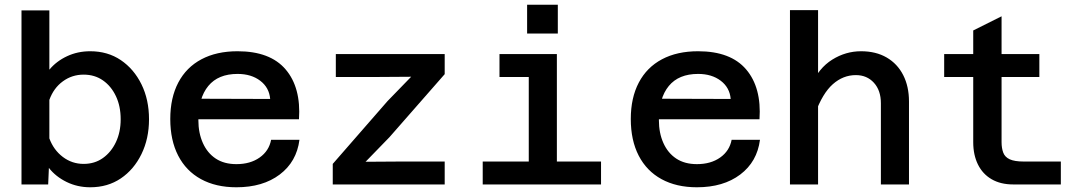

<svg xmlns="http://www.w3.org/2000/svg" viewBox="-20 -781 4590 813"><path d="M362 -564Q436 -564 491.5 -526.5Q547 -489 579 -424Q611 -359 611 -276Q611 -194 579 -128.5Q547 -63 491.5 -25.5Q436 12 362 12Q308 12 262 -10.5Q216 -33 187 -70L184 0H71V-737H189V-486Q219 -522 264 -543Q309 -564 362 -564ZM334 -87Q381 -87 416 -112Q451 -137 471 -179.5Q491 -222 491 -276Q491 -331 471 -373.5Q451 -416 416 -440.5Q381 -465 334 -465Q285 -465 246 -436.5Q207 -408 189 -358V-195Q207 -146 246 -116.5Q285 -87 334 -87Z M981 12Q894 12 831 -22.5Q768 -57 734.5 -122Q701 -187 701 -277Q701 -367 735 -431.5Q769 -496 833 -530Q897 -564 986 -564Q1124 -564 1189.5 -487Q1255 -410 1246 -276H796L797 -363L1124 -362Q1120 -410 1082 -439Q1044 -468 986 -468Q904 -468 862 -417Q820 -366 820 -272Q820 -218 839 -175.5Q858 -133 893.5 -109.5Q929 -86 981 -86Q1040 -86 1079.5 -114Q1119 -142 1128 -189H1248Q1236 -96 1164.5 -42Q1093 12 981 12Z M1389 0V-87L1621 -353L1721 -456L1574 -455H1402V-552H1863V-467L1629 -200L1528 -96L1675 -97H1863V0Z M2219 0V-552H2338V0ZM2024 0V-97H2525V0ZM2095 -455V-552H2278V-455ZM2212 -639V-761H2342V-639Z M2931 12Q2844 12 2781 -22.5Q2718 -57 2684.5 -122Q2651 -187 2651 -277Q2651 -367 2685 -431.5Q2719 -496 2783 -530Q2847 -564 2936 -564Q3074 -564 3139.5 -487Q3205 -410 3196 -276H2746L2747 -363L3074 -362Q3070 -410 3032 -439Q2994 -468 2936 -468Q2854 -468 2812 -417Q2770 -366 2770 -272Q2770 -218 2789 -175.5Q2808 -133 2843.5 -109.5Q2879 -86 2931 -86Q2990 -86 3029.5 -114Q3069 -142 3078 -189H3198Q3186 -96 3114.5 -42Q3043 12 2931 12Z M3710 0V-344Q3710 -398 3680.5 -430.5Q3651 -463 3604 -463Q3550 -463 3506.5 -424.5Q3463 -386 3432 -301L3414 -419Q3447 -493 3504 -528.5Q3561 -564 3626 -564Q3689 -564 3734.5 -537.5Q3780 -511 3804.5 -463Q3829 -415 3829 -351V0ZM3325 0V-738H3444V0Z M4270 0Q4217 0 4179 -22Q4141 -44 4121 -84.5Q4101 -125 4101 -179V-652L4221 -712V-179Q4221 -154 4228 -135Q4235 -116 4255.5 -106.5Q4276 -97 4315 -97H4472V0ZM3978 -455V-552H4381V-455Z"/></svg>

Font: Azeret Mono Medium
Style: Regular
Weight: 500
Designer: Martin Vácha
Foundry: Displaay
Version: Version 1.002